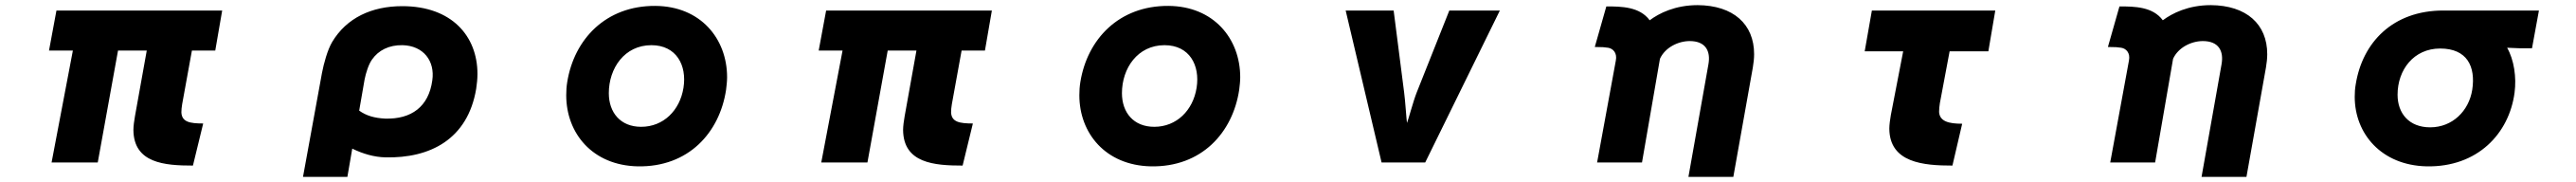

<svg xmlns="http://www.w3.org/2000/svg" viewBox="-20 -569 10040 709"><path d="M690 -163 728 -372H819L846 -528H200L171 -372H264L181 64H361L440 -372H552L506 -116C503 -100 500 -77 500 -63C501 67 622 76 732 76L772 -88C719 -88 689 -94 687 -131C687 -141 688 -151 690 -163Z M1836 -223C1839 -243 1841 -262 1841 -281C1841 -428 1741 -545 1548 -545C1428 -545 1331 -499 1275 -406C1256 -374 1242 -321 1235 -285L1161 120H1334L1353 10C1394 30 1438 43 1482 44C1656 48 1803 -26 1836 -223ZM1380 -138 1401 -259C1406 -285 1417 -319 1430 -337C1455 -373 1496 -394 1549 -393C1630 -391 1676 -332 1665 -256C1651 -153 1583 -104 1481 -107C1440 -109 1408 -118 1380 -138Z M2810 -219C2812 -236 2814 -252 2814 -268C2814 -419 2710 -545 2534 -546C2341 -547 2218 -416 2191 -250C2188 -232 2187 -215 2187 -198C2187 -50 2289 75 2465 79C2664 83 2785 -53 2810 -219ZM2644 -227C2630 -139 2566 -75 2479 -75C2398 -75 2353 -131 2353 -206C2353 -303 2414 -393 2519 -393C2616 -393 2658 -315 2644 -227Z M3690 -163 3728 -372H3819L3846 -528H3200L3171 -372H3264L3181 64H3361L3440 -372H3552L3506 -116C3503 -100 3500 -77 3500 -63C3501 67 3622 76 3732 76L3772 -88C3719 -88 3689 -94 3687 -131C3687 -141 3688 -151 3690 -163Z M4810 -219C4812 -236 4814 -252 4814 -268C4814 -419 4710 -545 4534 -546C4341 -547 4218 -416 4191 -250C4188 -232 4187 -215 4187 -198C4187 -50 4289 75 4465 79C4664 83 4785 -53 4810 -219ZM4644 -227C4630 -139 4566 -75 4479 -75C4398 -75 4353 -131 4353 -206C4353 -303 4414 -393 4519 -393C4616 -393 4658 -315 4644 -227Z M5365 64H5535L5826 -528H5629L5502 -209C5488 -174 5469 -101 5464 -90C5462 -102 5457 -180 5453 -208L5412 -528H5225Z M6639 -319 6561 120H6736L6812 -306C6815 -324 6817 -341 6817 -358C6817 -475 6736 -548 6597 -549C6509 -549 6446 -517 6410 -490C6371 -543 6300 -544 6241 -544L6196 -386C6226 -386 6234 -385 6248 -383C6267 -380 6284 -363 6278 -333L6205 64H6380L6450 -340C6470 -384 6521 -409 6566 -409C6628 -409 6648 -370 6639 -319Z M7541 -167 7579 -369H7730L7757 -528H7276L7248 -369H7398L7350 -121C7347 -105 7344 -82 7344 -68C7345 66 7479 76 7590 76L7628 -87C7576 -87 7540 -96 7538 -133C7538 -143 7539 -155 7541 -167Z M8639 -319 8561 120H8736L8812 -306C8815 -324 8817 -341 8817 -358C8817 -475 8736 -548 8597 -549C8509 -549 8446 -517 8410 -490C8371 -543 8300 -544 8241 -544L8196 -386C8226 -386 8234 -385 8248 -383C8267 -380 8284 -363 8278 -333L8205 64H8380L8450 -340C8470 -384 8521 -409 8566 -409C8628 -409 8648 -370 8639 -319Z M9752 -383 9800 -381H9849L9876 -528H9503C9306 -528 9188 -403 9162 -241C9159 -225 9158 -208 9158 -192C9158 -48 9262 75 9438 79C9637 83 9760 -49 9781 -208C9789 -268 9779 -336 9752 -383ZM9616 -219C9603 -137 9539 -73 9452 -73C9370 -73 9325 -127 9325 -200C9325 -297 9388 -380 9491 -380C9596 -380 9630 -310 9616 -219Z"/></svg>

Font: LINE Seed JP_OTF ExtraBold
Style: Regular
Weight: 800
Designer: LY Corporation & Fontrix & Fontworks
Version: Version 1.013